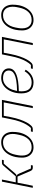

<svg xmlns="http://www.w3.org/2000/svg" viewBox="1275 -1835 572 3162"><g transform="rotate(-90 1561.0 -254.0)"><path d="M49 0 151 -508H185L139 -281H239L412 -482Q426 -498 437 -503Q448 -508 464 -508H511L504 -478H447L290 -295Q278 -280 269.5 -274.5Q261 -269 248 -267L247 -264Q260 -262 267.5 -253.5Q275 -245 283 -226L367 -31H423L417 0H380Q360 0 347.5 -9Q335 -18 326 -38L234 -251H133L83 0Z M716 12Q663 12 624.5 -12.5Q586 -37 566 -79.5Q546 -122 546 -176Q546 -204 548.5 -230.5Q551 -257 556 -282Q570 -350 602.5 -404Q635 -458 684 -489Q733 -520 799 -520Q853 -520 891.5 -496Q930 -472 950 -429.5Q970 -387 970 -332Q970 -305 967.5 -278Q965 -251 960 -226Q946 -159 913 -105Q880 -51 831 -19.5Q782 12 716 12ZM720 -19Q798 -19 850 -73.5Q902 -128 921 -223L931 -272Q934 -287 935 -303.5Q936 -320 936 -337Q936 -379 921 -414Q906 -449 875 -469.5Q844 -490 796 -490Q718 -490 665.5 -435.5Q613 -381 594 -285L585 -237Q582 -222 581 -205.5Q580 -189 580 -171Q580 -129 595 -94.5Q610 -60 641 -39.5Q672 -19 720 -19Z M970 0 977 -31H1035Q1065 -62 1092 -108Q1119 -154 1141 -217Q1163 -280 1179 -361L1209 -508H1497L1395 0H1361L1456 -478H1235L1213 -362Q1196 -277 1173 -211Q1150 -145 1124 -98Q1098 -51 1070 -24Q1056 -10 1042.5 -5Q1029 0 1010 0Z M1785 12Q1698 12 1651 -38Q1604 -88 1604 -191Q1604 -213 1606 -235Q1608 -257 1612 -277Q1626 -347 1660 -402Q1694 -457 1744 -488.5Q1794 -520 1857 -520Q1892 -520 1921 -511.5Q1950 -503 1971.5 -487Q1993 -471 2004.5 -447.5Q2016 -424 2016 -394Q2016 -371 2007 -348.5Q1998 -326 1975 -305.5Q1952 -285 1910 -268.5Q1868 -252 1802 -242Q1736 -232 1641 -230Q1640 -222 1639 -208.5Q1638 -195 1638 -187Q1638 -100 1675.5 -59.5Q1713 -19 1786 -19Q1845 -19 1891 -50Q1937 -81 1968 -134L1994 -117Q1953 -50 1899.5 -19Q1846 12 1785 12ZM1853 -490Q1801 -490 1759 -462.5Q1717 -435 1689 -388Q1661 -341 1649 -279L1645 -259Q1751 -261 1817 -272.5Q1883 -284 1918.5 -303Q1954 -322 1967.5 -345.5Q1981 -369 1981 -394Q1981 -439 1949.5 -464.5Q1918 -490 1853 -490Z M2008 0 2015 -31H2073Q2103 -62 2130 -108Q2157 -154 2179 -217Q2201 -280 2217 -361L2247 -508H2535L2433 0H2399L2494 -478H2273L2251 -362Q2234 -277 2211 -211Q2188 -145 2162 -98Q2136 -51 2108 -24Q2094 -10 2080.5 -5Q2067 0 2048 0Z M2811 12Q2758 12 2719.5 -12.5Q2681 -37 2661 -79.5Q2641 -122 2641 -176Q2641 -204 2643.5 -230.5Q2646 -257 2651 -282Q2665 -350 2697.5 -404Q2730 -458 2779 -489Q2828 -520 2894 -520Q2948 -520 2986.5 -496Q3025 -472 3045 -429.5Q3065 -387 3065 -332Q3065 -305 3062.5 -278Q3060 -251 3055 -226Q3041 -159 3008 -105Q2975 -51 2926 -19.5Q2877 12 2811 12ZM2815 -19Q2893 -19 2945 -73.5Q2997 -128 3016 -223L3026 -272Q3029 -287 3030 -303.5Q3031 -320 3031 -337Q3031 -379 3016 -414Q3001 -449 2970 -469.5Q2939 -490 2891 -490Q2813 -490 2760.5 -435.5Q2708 -381 2689 -285L2680 -237Q2677 -222 2676 -205.5Q2675 -189 2675 -171Q2675 -129 2690 -94.5Q2705 -60 2736 -39.5Q2767 -19 2815 -19Z"/></g></svg>

Font: IBM Plex Sans ExtraLight
Style: Italic
Weight: 250
Italic angle: -11.31°
Designer: Mike Abbink, Paul van der Laan, Pieter van Rosmalen
Foundry: Bold Monday
Version: Version 3.201